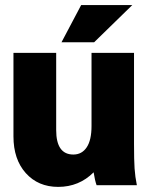

<svg xmlns="http://www.w3.org/2000/svg" viewBox="-20 -732 600 759"><path d="M521 0H361.8Q355 -19 350.1 -50.8Q292.5 6.8 210 6.8Q130.9 6.8 82 -47.6Q33.2 -102.1 33.2 -192.9V-522.9H202.1V-217.8Q202.1 -121.1 270 -121.1Q303.7 -121.1 322.8 -149.7Q341.8 -178.2 341.8 -233.9V-522.9H509.8V-163.1Q509.8 -98.6 512 -65.9Q514.2 -33.2 521 0ZM300.8 -711.9H502.9L352.1 -564.9H223.1Z"/></svg>

Font: LT Superior Black
Style: Regular
Weight: 900
Designer: Daniel Lyons
Foundry: LyonsType
Version: Version 2.005